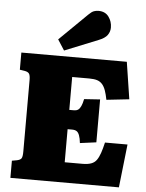

<svg xmlns="http://www.w3.org/2000/svg" viewBox="-63 -1020 815 1070"><g transform="rotate(5 345.0 -485.0)"><path d="M36 0V-96L64 -101Q83 -105 89 -114.5Q95 -124 95 -154V-553Q95 -579 88 -588.5Q81 -598 62 -601L36 -605V-701H626L658 -494L531 -480Q525 -511 517.5 -532Q510 -553 498.5 -566Q487 -579 470 -584.5Q453 -590 425 -590H330V-406H357Q370 -406 379 -412Q388 -418 395 -433Q402 -448 407 -473L496 -479V-239L405 -227Q402 -254 396 -270Q390 -286 380.5 -292Q371 -298 355 -298H330V-113H430Q459 -113 478 -120Q497 -127 508 -142.5Q519 -158 527.5 -182.5Q536 -207 544 -242H670L643 0ZM272 -733 234 -792 389 -944Q406 -961 418.5 -965.5Q431 -970 444 -970Q482 -970 501.5 -943.5Q521 -917 521 -883Q521 -860 507.5 -841Q494 -822 458 -808Z"/></g></svg>

Font: Literata Black
Style: Regular
Weight: 900
Designer: Latin by Veronika Burian and Jose Scaglione. Greek by Irene Vlachou. Cyrillic by Vera Evstafieva.
Foundry: TypeTogether
Version: Version 3.103;gftools[0.9.29]